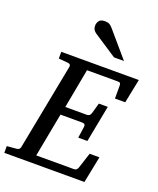

<svg xmlns="http://www.w3.org/2000/svg" viewBox="-181 -1026 927 1126"><g transform="rotate(20 282.5 -463.5)"><path d="M-15.1 0V-42L43 -46.9Q64 -48.3 66.9 -65.9L170.9 -604Q174.3 -622.6 151.9 -624L96.2 -628.9V-670.9H580.1L549.8 -521H485.8V-602.1Q485.8 -612.8 481.9 -616.9Q478 -621.1 466.8 -621.1H274.9L229 -375H362.8Q382.3 -375 388.2 -394L407.2 -460.9H462.9L418.9 -231.9H361.8L372.1 -303.2Q375 -323.2 353 -323.2H217.8L166 -49.8H400.9Q411.6 -49.8 417.2 -55.4Q422.9 -61 425.8 -69.8L457 -166H518.1L484.9 0ZM460 -746.1H397.9L252.9 -841.3Q242.7 -848.1 236.3 -858.2Q230 -868.2 230 -883.3Q230 -898.4 239.5 -912.8Q249 -927.2 274.9 -927.2Q296.4 -927.2 306.6 -920.2Q316.9 -913.1 326.2 -902.3Z"/></g></svg>

Font: Charis
Style: Italic
Weight: 400
Italic angle: -11°
Designer: Walt Agee, Miriam Martin, Annie Olsen, Victor Gaultney, Lorna Priest, Alan Ward, Bob Hallissy, Martin Hosken, Sharon Cor
Foundry: SIL Global
Version: Version 7.000